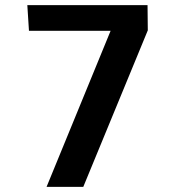

<svg xmlns="http://www.w3.org/2000/svg" viewBox="-20 -731 686 751"><path d="M162.1 0 412.6 -610.4H93.3L86.9 -710.9H557.1L558.1 -612.3L305.7 0Z"/></svg>

Font: Comme SemiBold
Style: Regular
Weight: 600
Version: Version 1.000;gftools[0.9.27]